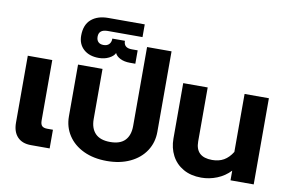

<svg xmlns="http://www.w3.org/2000/svg" viewBox="-86 -1004 1774 1174"><g transform="rotate(10 801.0 -416.5)"><path d="M52 -119V-535H204V-160Q204 -136 214 -126Q224 -116 247 -116H282V0H166Q111 0 81.5 -31.5Q52 -63 52 -119Z M364 -214V-535H516V-224Q516 -166 546.5 -134.5Q577 -103 639 -103Q701 -103 731 -134.5Q761 -166 761 -224V-714H913V-214Q913 -148 879 -96Q845 -44 783 -14.5Q721 15 639 15Q556 15 494 -14.5Q432 -44 398 -96Q364 -148 364 -214Z M352 -713Q352 -780 391 -814Q430 -848 497 -848H723V-769H507Q452 -769 452 -724Q452 -703 463.5 -691.5Q475 -680 496 -680Q519 -680 531 -693Q543 -706 543 -728H621Q621 -684 671 -684H708V-601H674Q639 -601 614 -613.5Q589 -626 581 -645Q572 -625 544 -611Q516 -597 481 -597Q422 -597 387 -628.5Q352 -660 352 -713Z M1017 -191V-535H1169V-200Q1169 -103 1272 -103Q1314 -103 1344.5 -120.5Q1375 -138 1398 -175V-535H1549V0H1405V-60Q1370 -23 1322.5 -4Q1275 15 1225 15Q1160 15 1113 -12Q1066 -39 1041.5 -86Q1017 -133 1017 -191Z"/></g></svg>

Font: Prompt SemiBold
Style: Regular
Weight: 600
Designer: Katatrad Team
Foundry: CadsonDemak
Version: Version 1.000